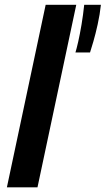

<svg xmlns="http://www.w3.org/2000/svg" viewBox="-20 -802 452 822"><path d="M306.5 -781.5 140.5 0H9.5L175.5 -781.5ZM412 -781.5Q407.5 -739.5 398.2 -697.8Q389 -656 379.5 -623.5Q370 -591 365.5 -577.5H303Q307.5 -591.5 314.8 -623.2Q322 -655 329 -696.5Q336 -738 340.5 -781.5Z"/></svg>

Font: Epilogue SemiBold
Style: Italic
Weight: 600
Italic angle: -12°
Designer: Tyler Finck
Foundry: Etcetera Type Co
Version: Version 2.111; ttfautohint (v1.8.3)